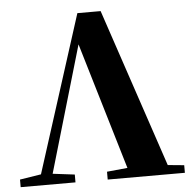

<svg xmlns="http://www.w3.org/2000/svg" viewBox="-53 -803 848 855"><g transform="rotate(-5 371.0 -375.0)"><path d="M739 -34V0H394V-35L486 -44L317 -611L152 -47L250 -35V0H5V-34L100 -49L324 -750H428L666 -41Z"/></g></svg>

Font: Source Han Serif SC Heavy
Style: Regular
Weight: 900
Designer: Ryoko NISHIZUKA  (kana & ideographs); Frank Grießhammer (Latin, Greek & Cyrillic); Wenlong ZHANG  (bopomofo); Sandoll Co
Foundry: Adobe Systems Incorporated
Version: Version 1.001 October 20, 2017